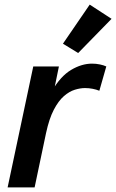

<svg xmlns="http://www.w3.org/2000/svg" viewBox="-20 -817 506 837"><path d="M13.2 0 125 -527.3H236.8L212.4 -408.2L206.5 -420.4Q244.1 -484.9 290 -512.2Q335.9 -539.6 381.3 -539.6Q398.9 -539.6 415.5 -536.1Q432.1 -532.7 443.4 -527.3L413.1 -421.4Q399.9 -426.8 383.8 -429.9Q367.7 -433.1 350.6 -433.1Q330.1 -433.1 306.2 -425.8Q282.2 -418.5 258.5 -397.9Q234.9 -377.4 214.6 -338.6Q194.3 -299.8 180.7 -236.8L130.9 0ZM320.8 -585.9 254.4 -626.5 371.1 -796.9 466.3 -734.9Z"/></svg>

Font: Schibsted Grotesk SemiBold
Style: Italic
Weight: 600
Italic angle: -12°
Designer: Bakken & Baeck AS, Henrik Kongsvoll
Foundry: Schibsted ASA
Version: Version 1.100;gftools[0.9.25]